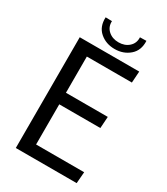

<svg xmlns="http://www.w3.org/2000/svg" viewBox="-218 -996 952 1093"><g transform="rotate(30 258.5 -450.0)"><path d="M72 -728H463L458 -653H162V-415H437L432 -339H162V-75H478L472 0H72ZM277 -769Q219 -769 179.5 -803.5Q140 -838 143 -900L185 -899Q183 -861 209.5 -837Q236 -813 277 -813Q318 -813 344.5 -837Q371 -861 369 -899L411 -900Q414 -838 374 -803.5Q334 -769 277 -769Z"/></g></svg>

Font: Murecho
Style: Regular
Weight: 400
Designer: Neil Summerour
Foundry: Positype
Version: Version 1.010; ttfautohint (v1.8.3)